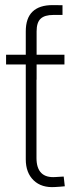

<svg xmlns="http://www.w3.org/2000/svg" viewBox="-20 -749 299 771"><path d="M83.5 -529.3H126.5V-114.7Q126.5 -73.7 145.8 -54.4Q165 -35.2 203.1 -38.1Q211.4 -38.6 219.7 -39.1Q228 -39.6 235.8 -40L240.2 -1Q231.4 0 221.7 0.7Q211.9 1.5 201.7 2Q147 5.9 115.2 -24.7Q83.5 -55.2 83.5 -108.9ZM238.8 -529.3V-490.2H4.4V-529.3ZM83.5 -429.2V-623Q83.5 -676.3 110.8 -702.4Q138.2 -728.5 190.9 -728.5Q201.2 -728.5 211.9 -728.3Q222.7 -728 231 -728V-689Q222.2 -689 211.4 -689Q200.7 -689 194.3 -689Q159.2 -689 143.1 -673.8Q127 -658.7 127 -623V-429.2Z"/></svg>

Font: Inter 24pt ExtraLight
Style: Regular
Weight: 250
Designer: Rasmus Andersson
Foundry: rsms
Version: Version 4.001;git-66647c0bb